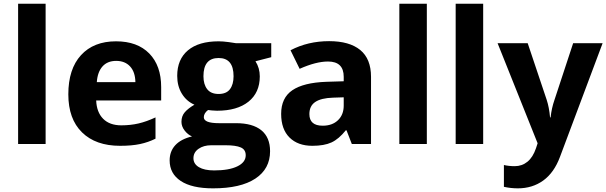

<svg xmlns="http://www.w3.org/2000/svg" viewBox="-20 -780 3284 1040"><path d="M227.1 0H78.1V-759.8H227.1Z M609.4 -450.2Q562 -450.2 535.2 -420.2Q508.3 -390.1 504.4 -335H713.4Q712.4 -390.1 684.6 -420.2Q656.7 -450.2 609.4 -450.2ZM630.4 9.8Q498.5 9.8 424.3 -63Q350.1 -135.7 350.1 -269Q350.1 -406.2 418.7 -481.2Q487.3 -556.2 608.4 -556.2Q724.1 -556.2 788.6 -490.2Q853 -424.3 853 -308.1V-235.8H501Q503.4 -172.4 538.6 -136.7Q573.7 -101.1 637.2 -101.1Q686.5 -101.1 730.5 -111.3Q774.4 -121.6 822.3 -144V-28.8Q783.2 -9.3 738.8 0.2Q694.3 9.8 630.4 9.8Z M1449.2 -545.9V-470.2L1363.8 -448.2Q1387.2 -411.6 1387.2 -366.2Q1387.2 -278.3 1325.9 -229.2Q1264.6 -180.2 1155.8 -180.2L1128.9 -181.6L1106.9 -184.1Q1084 -166.5 1084 -145Q1084 -112.8 1166 -112.8H1258.8Q1348.6 -112.8 1395.8 -74.2Q1442.9 -35.6 1442.9 39.1Q1442.9 134.8 1363 187.5Q1283.2 240.2 1133.8 240.2Q1019.5 240.2 959.2 200.4Q898.9 160.6 898.9 88.9Q898.9 39.6 929.7 6.3Q960.4 -26.9 1020 -41Q997.1 -50.8 980 -73Q962.9 -95.2 962.9 -120.1Q962.9 -151.4 981 -172.1Q999 -192.9 1033.2 -212.9Q990.2 -231.4 965.1 -272.5Q939.9 -313.5 939.9 -369.1Q939.9 -458.5 998 -507.3Q1056.2 -556.2 1164.1 -556.2Q1187 -556.2 1218.5 -552Q1250 -547.9 1258.8 -545.9ZM1027.8 77.1Q1027.8 107.9 1057.4 125.5Q1086.9 143.1 1140.1 143.1Q1220.2 143.1 1265.6 121.1Q1311 99.1 1311 61Q1311 30.3 1284.2 18.6Q1257.3 6.8 1201.2 6.8H1124Q1083 6.8 1055.4 26.1Q1027.8 45.4 1027.8 77.1ZM1082 -367.2Q1082 -322.8 1102.3 -296.9Q1122.6 -271 1164.1 -271Q1206.1 -271 1225.6 -296.9Q1245.1 -322.8 1245.1 -367.2Q1245.1 -465.8 1164.1 -465.8Q1082 -465.8 1082 -367.2Z M1885.7 0 1856.9 -74.2H1853Q1815.4 -26.9 1775.6 -8.5Q1735.8 9.8 1671.9 9.8Q1593.3 9.8 1548.1 -35.2Q1502.9 -80.1 1502.9 -163.1Q1502.9 -250 1563.7 -291.3Q1624.5 -332.5 1747.1 -336.9L1841.8 -339.8V-363.8Q1841.8 -446.8 1756.8 -446.8Q1691.4 -446.8 1603 -407.2L1553.7 -507.8Q1647.9 -557.1 1762.7 -557.1Q1872.6 -557.1 1931.2 -509.3Q1989.7 -461.4 1989.7 -363.8V0ZM1841.8 -252.9 1784.2 -251Q1719.2 -249 1687.5 -227.5Q1655.8 -206.1 1655.8 -162.1Q1655.8 -99.1 1728 -99.1Q1779.8 -99.1 1810.8 -128.9Q1841.8 -158.7 1841.8 -208Z M2292 0H2143.1V-759.8H2292Z M2597.2 0H2448.2V-759.8H2597.2Z M2675.3 -545.9H2838.4L2941.4 -238.8Q2954.6 -198.7 2959.5 -144H2962.4Q2967.8 -194.3 2983.4 -238.8L3084.5 -545.9H3244.1L3013.2 69.8Q2981.4 155.3 2922.6 197.8Q2863.8 240.2 2785.2 240.2Q2746.6 240.2 2709.5 231.9V113.8Q2736.3 120.1 2768.1 120.1Q2807.6 120.1 2837.2 95.9Q2866.7 71.8 2883.3 22.9L2892.1 -3.9Z"/></svg>

Font: Sahel FD
Style: Bold-FD
Weight: 700
Foundry: Saber Rastikerdar (saber.rastikerdar@gmail.com)
Version: Version 3.3.0